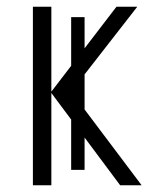

<svg xmlns="http://www.w3.org/2000/svg" viewBox="-20 -552 449 572"><path d="M232 -501V-46H192V-501ZM327 -532H389L192 -279L402 0H338L133 -275V0H78V-532H133V-279Z"/></svg>

Font: Noto Sans UI SemiCondensed Light
Style: Regular
Weight: 300
Width: 4
Designer: Monotype Design Team
Foundry: Monotype Imaging Inc.
Version: Version 1.901